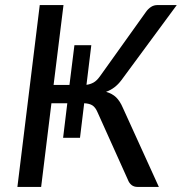

<svg xmlns="http://www.w3.org/2000/svg" viewBox="-20 -736 716 756"><path d="M320.5 -402Q335.5 -404 348.2 -411Q361 -418 373.5 -435.5L555 -689.5Q563.5 -701.5 574.8 -708.8Q586 -716 599.5 -716H676L458.5 -421Q445.5 -403.5 430.2 -392Q415 -380.5 397.5 -374.5Q422 -367.5 437.2 -352.8Q452.5 -338 464 -311L605.5 0H521.5Q494 0 483 -29.5L364 -294Q356 -313 344.2 -320.8Q332.5 -328.5 311.5 -329.5L295 -193.5H228.5L245 -329.5H182.5L142 0H48.5L136.5 -716H230L191 -401.5H253.5L273 -558H339.5Z"/></svg>

Font: Lato
Style: Italic
Weight: 400
Italic angle: -7°
Designer: Lukasz Dziedzic
Foundry: tyPoland Lukasz Dziedzic
Version: Version 2.007; 2014-02-27